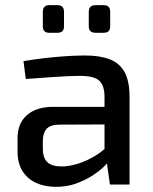

<svg xmlns="http://www.w3.org/2000/svg" viewBox="-20 -715 593 744"><path d="M310 -500Q366 -500 404.5 -485.5Q443 -471 462.5 -436Q482 -401 482 -340V0H406L391 -106L385 -118V-340Q385 -383 365 -402Q345 -421 289 -421Q251 -421 193.5 -417Q136 -413 80 -409L71 -478Q105 -484 146.5 -489Q188 -494 231 -497Q274 -500 310 -500ZM438 -301 437 -233 207 -232Q173 -231 159.5 -214.5Q146 -198 146 -169V-139Q146 -103 163.5 -86.5Q181 -70 219 -70Q247 -70 281.5 -80.5Q316 -91 351 -112.5Q386 -134 414 -167V-104Q404 -90 384 -70.5Q364 -51 335.5 -33Q307 -15 272.5 -3Q238 9 197 9Q153 9 119.5 -6.5Q86 -22 67 -52.5Q48 -83 48 -127V-180Q48 -237 84.5 -269Q121 -301 186 -301ZM382 -695Q407 -695 407 -669V-613Q407 -588 382 -588H350Q324 -588 324 -613V-669Q324 -695 350 -695ZM203 -695Q228 -695 228 -669V-613Q228 -588 203 -588H171Q146 -588 146 -613V-669Q146 -695 171 -695Z"/></svg>

Font: Exo 2 Medium
Style: Regular
Weight: 500
Designer: Natanael Gama
Foundry: Natanael Gama
Version: Version 2.010